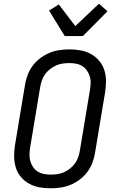

<svg xmlns="http://www.w3.org/2000/svg" viewBox="-20 -1010 640 1038"><path d="M254 8Q222 8 192.5 2.5Q163 -3 137.5 -17Q112 -31 93 -53.5Q74 -76 65.5 -104Q57 -132 56.5 -162.5Q56 -193 61 -225L115 -550Q119 -577 129 -603.5Q139 -630 156 -653.5Q173 -677 197 -695Q221 -713 247 -724Q273 -735 301 -739Q329 -743 355 -743Q387 -743 416.5 -737.5Q446 -732 471.5 -718Q497 -704 516 -681.5Q535 -659 544 -631Q553 -603 553 -572.5Q553 -542 548 -510L494 -185Q490 -158 480 -131.5Q470 -105 453 -81.5Q436 -58 412 -40Q388 -22 362 -11Q336 0 308 4Q280 8 254 8ZM254 -66Q272 -66 290 -68.5Q308 -71 326 -79Q344 -87 359.5 -99.5Q375 -112 386 -127.5Q397 -143 403 -161Q409 -179 412 -197L466 -522Q469 -541 470 -560Q471 -579 465.5 -596.5Q460 -614 450 -628.5Q440 -643 425 -652.5Q410 -662 392 -665.5Q374 -669 355 -669Q337 -669 319 -666.5Q301 -664 283 -656Q265 -648 249.5 -635.5Q234 -623 223 -607.5Q212 -592 206 -574Q200 -556 197 -538L143 -213Q140 -194 139.5 -175Q139 -156 144 -138.5Q149 -121 159 -106.5Q169 -92 184 -82.5Q199 -73 217 -69.5Q235 -66 254 -66ZM330 -815 245 -953 298 -986 387 -869 515 -990 561 -949 428 -815Z"/></svg>

Font: Iosevka Extended
Style: Italic
Weight: 400
Width: 7
Italic angle: -9°
Monospace: yes
Designer: Belleve Invis
Foundry: Belleve Invis
Version: Version 32.5.0; ttfautohint (v1.8.4)